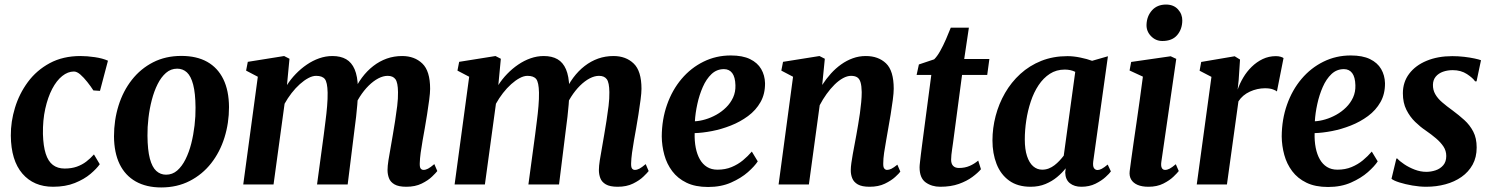

<svg xmlns="http://www.w3.org/2000/svg" viewBox="-20 -810 6552 843"><path d="M213 10Q128 10 78.2 -47.8Q28.5 -105.5 27.5 -214.5Q27 -275.5 45.8 -337Q64.5 -398.5 102.5 -450Q140.5 -501.5 198.5 -532.8Q256.5 -564 333.5 -564Q362.5 -564 396.5 -559Q430.5 -554 454 -543.5L419 -411L390 -413Q378.5 -431 363.2 -450.2Q348 -469.5 332.8 -482.8Q317.5 -496 304.5 -496Q278 -496 253.2 -476.2Q228.5 -456.5 209.2 -419.8Q190 -383 178.8 -332.8Q167.5 -282.5 168.5 -221.5Q170 -168.5 180.8 -135Q191.5 -101.5 212.2 -85.8Q233 -70 263.5 -70Q294 -70 317.2 -78.2Q340.5 -86.5 358.8 -100.5Q377 -114.5 392.5 -132L418 -89Q404.5 -69.5 377 -46.2Q349.5 -23 308.5 -6.5Q267.5 10 213 10Z M776 -564.5Q843.5 -564.5 889.8 -538.5Q936 -512.5 960.5 -462.5Q985 -412.5 985.5 -340Q985.5 -269.5 965.5 -205.8Q945.5 -142 907 -93Q868.5 -44 813 -15.5Q757.5 13 688 13Q622.5 13 576 -13.2Q529.5 -39.5 505.2 -89.5Q481 -139.5 480.5 -211Q480.5 -282.5 500.5 -346.5Q520.5 -410.5 559 -459.5Q597.5 -508.5 652.2 -536.5Q707 -564.5 776 -564.5ZM758 -508.5Q730 -508.5 708.8 -490Q687.5 -471.5 672 -440.5Q656.5 -409.5 646.5 -371Q636.5 -332.5 631.8 -292Q627 -251.5 627.5 -214Q628 -151 638 -113.5Q648 -76 666.2 -59.5Q684.5 -43 709 -43Q737 -43 758 -61.2Q779 -79.5 794.5 -110.5Q810 -141.5 819.8 -180Q829.5 -218.5 834.2 -259.2Q839 -300 838.5 -338Q838 -401 828.2 -438.2Q818.5 -475.5 800.8 -492Q783 -508.5 758 -508.5Z M1251 -552 1240 -436.5Q1256.5 -462.5 1278.8 -485.5Q1301 -508.5 1327 -526.2Q1353 -544 1381.5 -554Q1410 -564 1439.5 -564Q1475.5 -564 1499.8 -550Q1524 -536 1537 -505.8Q1550 -475.5 1551.5 -426Q1552 -418.5 1551.8 -410.5Q1551.5 -402.5 1550.8 -393.8Q1550 -385 1549 -376L1530 -400.5Q1546.5 -438.5 1569 -468.8Q1591.5 -499 1619 -520.2Q1646.5 -541.5 1678.2 -552.8Q1710 -564 1745.5 -564Q1800 -564 1834.2 -531.2Q1868.5 -498.5 1868.5 -420Q1868.5 -402.5 1864.5 -372Q1860.5 -341.5 1855.2 -307.8Q1850 -274 1845 -246.5Q1840.5 -221 1835.5 -193.2Q1830.5 -165.5 1827 -139.2Q1823.5 -113 1823 -93Q1822.5 -75.5 1827.2 -69.8Q1832 -64 1839.5 -64Q1849 -64 1859.5 -69.5Q1870 -75 1887 -89.5L1900 -59Q1894.5 -51.5 1877.2 -34.8Q1860 -18 1831.5 -4Q1803 10 1764 10Q1730 10 1712 -0.5Q1694 -11 1687.8 -27.8Q1681.5 -44.5 1681.5 -63.5Q1681.5 -80.5 1685.5 -106.2Q1689.5 -132 1695 -161.5Q1700.5 -191 1705 -219.5Q1709.5 -246.5 1714.8 -279.2Q1720 -312 1724 -345Q1728 -378 1727.5 -405.5Q1727 -447.5 1716.2 -462.2Q1705.5 -477 1682 -477Q1662.5 -477 1641 -465.8Q1619.5 -454.5 1598.5 -433.8Q1577.5 -413 1559.5 -384.8Q1541.5 -356.5 1529.5 -323L1551.5 -400.5Q1551 -377.5 1548.8 -350.8Q1546.5 -324 1543.5 -297Q1540.5 -270 1537 -245.5L1506.5 0H1372L1401.5 -218Q1405 -246.5 1409.2 -279Q1413.5 -311.5 1416.2 -344Q1419 -376.5 1418.5 -403.5Q1417.5 -449 1406.2 -463Q1395 -477 1368 -477Q1352 -477 1333.8 -467.2Q1315.5 -457.5 1296.5 -440.5Q1277.5 -423.5 1260.2 -401.2Q1243 -379 1229.5 -354.5L1181 0H1048L1112 -473L1060.5 -500L1068 -538.5L1227.5 -564Z M2179 -552 2168 -436.5Q2184.5 -462.5 2206.8 -485.5Q2229 -508.5 2255 -526.2Q2281 -544 2309.5 -554Q2338 -564 2367.5 -564Q2403.5 -564 2427.8 -550Q2452 -536 2465 -505.8Q2478 -475.5 2479.5 -426Q2480 -418.5 2479.8 -410.5Q2479.5 -402.5 2478.8 -393.8Q2478 -385 2477 -376L2458 -400.5Q2474.5 -438.5 2497 -468.8Q2519.5 -499 2547 -520.2Q2574.5 -541.5 2606.2 -552.8Q2638 -564 2673.5 -564Q2728 -564 2762.2 -531.2Q2796.5 -498.5 2796.5 -420Q2796.5 -402.5 2792.5 -372Q2788.5 -341.5 2783.2 -307.8Q2778 -274 2773 -246.5Q2768.5 -221 2763.5 -193.2Q2758.5 -165.5 2755 -139.2Q2751.5 -113 2751 -93Q2750.5 -75.5 2755.2 -69.8Q2760 -64 2767.5 -64Q2777 -64 2787.5 -69.5Q2798 -75 2815 -89.5L2828 -59Q2822.5 -51.5 2805.2 -34.8Q2788 -18 2759.5 -4Q2731 10 2692 10Q2658 10 2640 -0.5Q2622 -11 2615.8 -27.8Q2609.5 -44.5 2609.5 -63.5Q2609.5 -80.5 2613.5 -106.2Q2617.5 -132 2623 -161.5Q2628.5 -191 2633 -219.5Q2637.5 -246.5 2642.8 -279.2Q2648 -312 2652 -345Q2656 -378 2655.5 -405.5Q2655 -447.5 2644.2 -462.2Q2633.5 -477 2610 -477Q2590.5 -477 2569 -465.8Q2547.5 -454.5 2526.5 -433.8Q2505.5 -413 2487.5 -384.8Q2469.5 -356.5 2457.5 -323L2479.5 -400.5Q2479 -377.5 2476.8 -350.8Q2474.5 -324 2471.5 -297Q2468.5 -270 2465 -245.5L2434.5 0H2300L2329.5 -218Q2333 -246.5 2337.2 -279Q2341.5 -311.5 2344.2 -344Q2347 -376.5 2346.5 -403.5Q2345.5 -449 2334.2 -463Q2323 -477 2296 -477Q2280 -477 2261.8 -467.2Q2243.5 -457.5 2224.5 -440.5Q2205.5 -423.5 2188.2 -401.2Q2171 -379 2157.5 -354.5L2109 0H1976L2040 -473L1988.5 -500L1996 -538.5L2155.5 -564Z M3307 -101.5Q3293.5 -80.5 3263.8 -54.2Q3234 -28 3190 -8.5Q3146 11 3089 11Q3033 11 2994.2 -7.8Q2955.5 -26.5 2931.5 -58.5Q2907.5 -90.5 2896.8 -130Q2886 -169.5 2885.5 -211Q2886 -286 2908.8 -350.5Q2931.5 -415 2972.5 -463.5Q3013.5 -512 3068.8 -539.2Q3124 -566.5 3188.5 -566.5Q3240.5 -566.5 3273.2 -550.5Q3306 -534.5 3322 -507Q3338 -479.5 3339 -445Q3339.5 -397.5 3319.2 -361.8Q3299 -326 3264.5 -300.5Q3230 -275 3188.8 -258.8Q3147.5 -242.5 3106 -234.5Q3064.5 -226.5 3030 -225.5Q3029 -190.5 3034.8 -161.2Q3040.5 -132 3052.8 -110.5Q3065 -89 3084.2 -77Q3103.5 -65 3130 -65Q3164.5 -65 3192.2 -76.5Q3220 -88 3242 -106.2Q3264 -124.5 3281 -144.5ZM3158.5 -506.5Q3127 -506.5 3104 -484.8Q3081 -463 3065.8 -428.2Q3050.5 -393.5 3041.8 -353.5Q3033 -313.5 3031 -277.5Q3052.5 -278.5 3077 -285.8Q3101.5 -293 3125.2 -306.2Q3149 -319.5 3168.2 -338.5Q3187.5 -357.5 3198.8 -382Q3210 -406.5 3209 -436Q3208 -471.5 3195 -489Q3182 -506.5 3158.5 -506.5Z M3590 -437Q3607.5 -464 3628.2 -487Q3649 -510 3673.2 -527.2Q3697.5 -544.5 3724.5 -554.2Q3751.5 -564 3781.5 -564Q3836.5 -564 3870.2 -531.8Q3904 -499.5 3904 -420.5Q3904 -402.5 3900 -371.8Q3896 -341 3890.5 -307.5Q3885 -274 3880 -246.5Q3876 -221.5 3870.8 -193.5Q3865.5 -165.5 3861.8 -139.2Q3858 -113 3858 -93Q3857.5 -75.5 3862.8 -69.8Q3868 -64 3874.5 -64Q3883.5 -64 3893.8 -69Q3904 -74 3920 -87L3933 -56.5Q3928 -49 3910.5 -33Q3893 -17 3865 -3.5Q3837 10 3798 10Q3764.5 10 3746.5 -0.2Q3728.5 -10.5 3721.8 -27.5Q3715 -44.5 3715.5 -64Q3715.5 -76.5 3718 -94.2Q3720.5 -112 3724.2 -133Q3728 -154 3732.2 -176Q3736.5 -198 3740 -218Q3743.5 -239 3747.8 -263Q3752 -287 3755.5 -312Q3759 -337 3761.2 -360.8Q3763.5 -384.5 3763.5 -405.5Q3763 -433.5 3758.2 -449Q3753.5 -464.5 3743.2 -470.8Q3733 -477 3716.5 -477Q3700 -477 3681.2 -466.8Q3662.5 -456.5 3644.2 -438.5Q3626 -420.5 3609.2 -397.2Q3592.5 -374 3579 -348L3531.5 0H3398.5L3462 -473L3410.5 -500L3418 -538.5L3578 -564L3601.5 -552Z M4164.5 -183.5Q4162 -166.5 4160.2 -153.5Q4158.5 -140.5 4157.2 -130Q4156 -119.5 4156 -109Q4156 -91 4164.8 -81.8Q4173.5 -72.5 4190.5 -72.5Q4216.5 -72.5 4237.2 -81.5Q4258 -90.5 4275 -105L4287 -67Q4273.5 -51 4249.2 -33Q4225 -15 4190 -2.5Q4155 10 4108 10Q4071 10 4044.2 -9.2Q4017.5 -28.5 4017.5 -75.5Q4017.5 -79.5 4018 -85.5Q4018.5 -91.5 4019.8 -102.5Q4021 -113.5 4023.2 -131.8Q4025.5 -150 4029 -177.5L4069 -481H4004.5L4014.5 -527L4081.5 -549.5Q4094.5 -562 4108 -586Q4121.5 -610 4133.5 -637.8Q4145.5 -665.5 4154.5 -688.5H4234L4213.5 -551H4324L4314.5 -481H4204Z M4780 -101.5Q4777.5 -80.5 4783.2 -72Q4789 -63.5 4799 -63.5Q4807 -63.5 4817.5 -69Q4828 -74.5 4843.5 -87.5L4857.5 -57.5Q4852 -49 4834.2 -32.8Q4816.5 -16.5 4789.5 -3.2Q4762.5 10 4728 10Q4697 10 4677.5 -5.5Q4658 -21 4657 -52L4659 -71Q4643.5 -51 4621.2 -32.5Q4599 -14 4570 -2Q4541 10 4505 10Q4448 10 4410.8 -17Q4373.5 -44 4355.5 -90.2Q4337.5 -136.5 4337.5 -193.5Q4337.5 -247.5 4351.5 -301Q4365.5 -354.5 4392.8 -401.8Q4420 -449 4460 -485.5Q4500 -522 4552 -542.8Q4604 -563.5 4667 -563.5Q4693.5 -563.5 4723.8 -557.2Q4754 -551 4775 -543L4844.5 -563ZM4701 -494.5Q4691 -499.5 4679.5 -502Q4668 -504.5 4655 -504.5Q4618 -504.5 4589.5 -486Q4561 -467.5 4540 -436Q4519 -404.5 4505.8 -364.5Q4492.5 -324.5 4486 -281.5Q4479.5 -238.5 4479.5 -197.5Q4479.5 -154.5 4489.2 -124.8Q4499 -95 4516.2 -80Q4533.5 -65 4556 -65Q4571 -65 4584.5 -70.2Q4598 -75.5 4609.8 -84.5Q4621.5 -93.5 4631.8 -104.5Q4642 -115.5 4650.5 -126.5Z M5022.5 10Q4994 10 4974.8 1.8Q4955.5 -6.5 4946.5 -21.8Q4937.5 -37 4940 -58.5Q4942.5 -79.5 4947 -111.2Q4951.5 -143 4957.2 -183.8Q4963 -224.5 4970 -271.5Q4977 -318.5 4984 -369.8Q4991 -421 4998 -473.5L4939.5 -500.5L4946.5 -538L5120 -563L5144.5 -551.5L5079 -99.5Q5076.5 -81.5 5081 -72.8Q5085.5 -64 5095.5 -64Q5105 -64 5115.5 -69.5Q5126 -75 5142.5 -89L5155.5 -59Q5149.5 -51 5132.5 -34.5Q5115.5 -18 5087.8 -4Q5060 10 5022.5 10ZM5083.5 -630Q5054 -630 5033.2 -651.8Q5012.5 -673.5 5014 -703Q5015.5 -739.5 5038.2 -764.8Q5061 -790 5099.5 -790Q5133 -790 5152.2 -768.8Q5171.5 -747.5 5171 -719.5Q5170.5 -681.5 5148.5 -655.8Q5126.5 -630 5083.5 -630Z M5234.5 0 5299 -472.5 5247 -499.5 5254 -538 5401 -563 5424.5 -548.5 5418.5 -458 5414 -416.5Q5423 -443 5438.5 -469.2Q5454 -495.5 5475.8 -516.8Q5497.5 -538 5524.2 -550.8Q5551 -563.5 5582 -563.5Q5593.5 -563.5 5602.8 -560.8Q5612 -558 5615.5 -555L5586.5 -408.5Q5582.5 -412.5 5569 -417.5Q5555.5 -422.5 5534 -422.5Q5517.5 -422.5 5500.5 -418.8Q5483.5 -415 5467.8 -407.8Q5452 -400.5 5439.2 -389.8Q5426.5 -379 5417.5 -365L5367 0Z M6029 -101.5Q6015.5 -80.5 5985.8 -54.2Q5956 -28 5912 -8.5Q5868 11 5811 11Q5755 11 5716.2 -7.8Q5677.5 -26.5 5653.5 -58.5Q5629.5 -90.5 5618.8 -130Q5608 -169.5 5607.5 -211Q5608 -286 5630.8 -350.5Q5653.5 -415 5694.5 -463.5Q5735.5 -512 5790.8 -539.2Q5846 -566.5 5910.5 -566.5Q5962.5 -566.5 5995.2 -550.5Q6028 -534.5 6044 -507Q6060 -479.5 6061 -445Q6061.5 -397.5 6041.2 -361.8Q6021 -326 5986.5 -300.5Q5952 -275 5910.8 -258.8Q5869.5 -242.5 5828 -234.5Q5786.5 -226.5 5752 -225.5Q5751 -190.5 5756.8 -161.2Q5762.5 -132 5774.8 -110.5Q5787 -89 5806.2 -77Q5825.5 -65 5852 -65Q5886.5 -65 5914.2 -76.5Q5942 -88 5964 -106.2Q5986 -124.5 6003 -144.5ZM5880.5 -506.5Q5849 -506.5 5826 -484.8Q5803 -463 5787.8 -428.2Q5772.5 -393.5 5763.8 -353.5Q5755 -313.5 5753 -277.5Q5774.5 -278.5 5799 -285.8Q5823.5 -293 5847.2 -306.2Q5871 -319.5 5890.2 -338.5Q5909.5 -357.5 5920.8 -382Q5932 -406.5 5931 -436Q5930 -471.5 5917 -489Q5904 -506.5 5880.5 -506.5Z M6463 -453H6456.5Q6447 -467.5 6420.8 -484.8Q6394.5 -502 6358.5 -502Q6335 -502 6315.5 -495Q6296 -488 6284 -473.8Q6272 -459.5 6271.5 -438Q6271 -415.5 6281.5 -396.8Q6292 -378 6312 -360.8Q6332 -343.5 6358.5 -324.5Q6385.5 -304.5 6409.5 -282.8Q6433.5 -261 6448.5 -232.2Q6463.5 -203.5 6463.5 -162.5Q6463.5 -119.5 6445.8 -87.2Q6428 -55 6397 -33.2Q6366 -11.5 6326.2 -0.8Q6286.5 10 6242 10Q6213 10 6181.2 4.5Q6149.5 -1 6124.2 -9Q6099 -17 6089.5 -25L6111 -114H6115Q6125 -102.5 6145.5 -88.8Q6166 -75 6191.5 -65.2Q6217 -55.5 6242.5 -55.5Q6263 -55.5 6283.2 -62.2Q6303.5 -69 6316.8 -84.5Q6330 -100 6330 -125Q6330 -148 6317.8 -166.5Q6305.5 -185 6285 -202.5Q6264.5 -220 6239 -237.5Q6216.5 -252.5 6193.5 -274.8Q6170.5 -297 6155 -327.8Q6139.5 -358.5 6139.5 -400.5Q6139.5 -449.5 6167.2 -486.2Q6195 -523 6244 -543.2Q6293 -563.5 6356.5 -563.5Q6383 -563.5 6408.8 -560.5Q6434.5 -557.5 6454.2 -553.2Q6474 -549 6482.5 -545.5Z"/></svg>

Font: Merriweather 28pt
Style: Bold Italic
Weight: 700
Italic angle: -7.8°
Version: Version 2.101